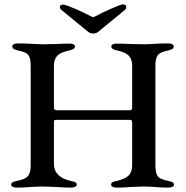

<svg xmlns="http://www.w3.org/2000/svg" viewBox="-20 -852 847 876"><path d="M31 -9Q31 -16 37 -20Q43 -24 59 -27Q95 -34 107.5 -48.5Q120 -63 120 -98V-551Q120 -586 110 -600Q100 -614 65 -621Q50 -624 43 -628.5Q36 -633 36 -640Q36 -646 42.5 -650Q49 -654 61 -654Q90 -654 126 -652Q158 -650 176 -650L230 -651Q268 -653 297 -653Q322 -653 322 -640Q322 -633 315 -628.5Q308 -624 293 -621Q255 -613 240.5 -597Q226 -581 226 -551V-360Q226 -349 240 -349H574Q583 -349 583 -362V-551Q583 -581 568.5 -597Q554 -613 517 -621Q502 -624 495 -628.5Q488 -633 488 -640Q488 -653 513 -653Q540 -653 582 -651L640 -650Q657 -650 685 -652Q719 -654 747 -654Q759 -654 766 -650Q773 -646 773 -640Q773 -633 766 -628.5Q759 -624 744 -621Q709 -614 699 -599Q689 -584 689 -552V-99Q689 -62 699.5 -48Q710 -34 746 -27Q762 -24 768 -20Q774 -16 774 -9Q774 -3 766.5 0.5Q759 4 748 4Q713 4 684 1Q652 -1 633 -1Q615 -1 579 1Q549 4 512 4Q501 4 494 0.5Q487 -3 487 -9Q487 -17 493 -20.5Q499 -24 515 -27Q550 -35 566.5 -51Q583 -67 583 -97V-290Q583 -305 575 -305H234Q229 -305 227.5 -302.5Q226 -300 226 -293V-104Q226 -74 245.5 -54.5Q265 -35 301 -27Q317 -24 323.5 -20.5Q330 -17 330 -9Q330 -3 322.5 0.5Q315 4 304 4Q268 4 236 1Q196 -1 176 -1Q157 -1 121 1Q93 4 56 4Q45 4 38 0.5Q31 -3 31 -9ZM394 -778Q402 -774 405 -774Q408 -774 416 -778Q439 -791 485 -811.5Q531 -832 541 -832Q556 -832 556 -820Q556 -812 550 -807L449 -724Q430 -708 423 -703.5Q416 -699 405 -699Q394 -699 387 -703.5Q380 -708 361 -724L260 -807Q253 -813 253 -820Q253 -831 269 -831Q279 -831 325 -811Q371 -791 394 -778Z"/></svg>

Font: EB Garamond Medium
Style: Regular
Weight: 500
Designer: Georg Duffner and Octavio Pardo
Foundry: Georg Duffner
Version: Version 1.000